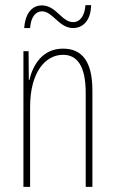

<svg xmlns="http://www.w3.org/2000/svg" viewBox="-20 -726 448 746"><path d="M74 -617H97C100 -662 120 -682 143 -682C185 -682 209 -617 264 -617C301 -617 333 -645 334 -706H312C309 -664 291 -640 264 -640C220 -640 198 -705 143 -705C108 -705 79 -680 74 -617ZM225 -537C145 -537 108 -474 94 -415H92L91 -527H71V0H97V-311C97 -445 156 -513 225 -513C279 -513 313 -471 313 -365V0H339V-375C339 -488 298 -537 225 -537Z"/></svg>

Font: Noto Sans Malayalam ExtraCondensed Thin
Style: Regular
Weight: 100
Width: 2
Designer: Jelle Bosma - Monotype Design Team
Foundry: Monotype Imaging Inc.
Version: Version 2.104